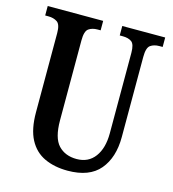

<svg xmlns="http://www.w3.org/2000/svg" viewBox="-108 -804 814 903"><g transform="rotate(15 299.0 -352.0)"><path d="M303 10Q239 10 190.5 -12.5Q142 -35 115.5 -85Q89 -135 89 -217V-603Q89 -645 71.5 -656.5Q54 -668 29 -668H13V-714H283V-668H268Q242 -668 225 -656Q208 -644 208 -599V-210Q208 -124 241 -89Q274 -54 330 -54Q387 -54 418.5 -96.5Q450 -139 450 -211V-603Q450 -645 434 -656.5Q418 -668 391 -668H376V-714H585V-668H569Q543 -668 526 -656Q509 -644 509 -599V-209Q509 -109 459 -49.5Q409 10 303 10Z"/></g></svg>

Font: Noto Serif Georgian ExtraCondensed SemiBold
Style: Regular
Weight: 600
Width: 2
Designer: Monotype Design Team, Akaki Razmadze
Foundry: Google LLC
Version: Version 2.003; ttfautohint (v1.8.4.7-5d5b)